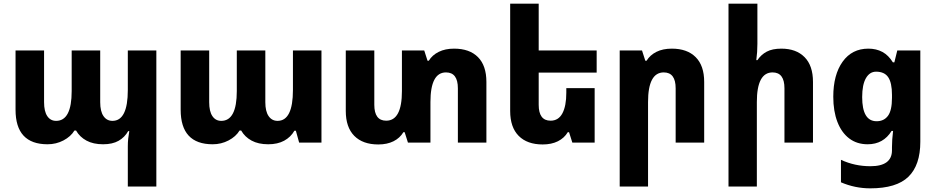

<svg xmlns="http://www.w3.org/2000/svg" viewBox="-20 -780 5121 1050"><path d="M679 240V21Q679 -2 681 -21Q683 -40 687 -63H681Q662 -29 628.5 -10Q595 9 544 9Q490 9 453 -11Q416 -31 396 -66H387Q367 -33 327 -12Q287 9 240 9Q65 9 65 -180V-504H221V-221Q221 -171 238.5 -145Q256 -119 287 -119Q372 -119 372 -282V-504H528V-221Q528 -171 546 -145Q564 -119 595 -119Q679 -119 679 -288V-504H835V240Z M1143 9Q968 9 968 -180V-504H1124V-221Q1124 -171 1141.5 -145Q1159 -119 1190 -119Q1275 -119 1275 -282V-504H1431V-221Q1431 -171 1449 -145Q1467 -119 1498 -119Q1582 -119 1582 -288V-504H1738V0H1616L1598 -65H1590Q1570 -30 1534 -10.5Q1498 9 1447 9Q1393 9 1356 -11Q1319 -31 1299 -66H1290Q1270 -33 1230 -12Q1190 9 1143 9Z M2463 -514Q2548 -514 2594 -467.5Q2640 -421 2640 -332V0H2484V-297Q2484 -384 2419 -384Q2334 -384 2334 -222V0H2211L2193 -57H2186Q2167 -25 2132 -7.5Q2097 10 2049 10Q1964 10 1917.5 -37Q1871 -84 1871 -173V-504H2027V-207Q2027 -120 2092 -120Q2178 -120 2178 -282V-504H2300L2318 -448H2325Q2344 -479 2379.5 -496.5Q2415 -514 2463 -514Z M3232 -298V0H3110L3092 -57H3085Q3066 -25 3031 -7.5Q2996 10 2948 10Q2863 10 2816.5 -37Q2770 -84 2770 -173V-760H2926V-504H3243V-383H2926V-207Q2926 -120 2991 -120Q3034 -120 3055.5 -160Q3077 -200 3077 -273V-298Z M3369 240V-504H3491L3509 -448H3516Q3535 -479 3570 -496.5Q3605 -514 3654 -514Q3738 -514 3784.5 -467.5Q3831 -421 3831 -332V0H3675V-297Q3675 -384 3610 -384Q3524 -384 3524 -222V240Z M4122 -760V-540Q4122 -518 4120.5 -495.5Q4119 -473 4116 -451H4122Q4142 -481 4173 -497.5Q4204 -514 4253 -514Q4334 -514 4380 -467.5Q4426 -421 4426 -332V0H4270V-297Q4270 -384 4205 -384Q4119 -384 4119 -222V240H3964V-760Z M4739 250Q4656 250 4579 217V94Q4654 129 4740 129Q4858 129 4858 42V25Q4858 6 4859.5 -17.5Q4861 -41 4864 -64H4856Q4811 9 4725 9Q4666 9 4624 -23Q4582 -55 4559.5 -113.5Q4537 -172 4537 -251Q4537 -371 4588 -442.5Q4639 -514 4729 -514Q4772 -514 4805.5 -496Q4839 -478 4863 -439H4871L4887 -504H5013V-5Q5013 123 4948 186.5Q4883 250 4739 250ZM4774 -117Q4814 -117 4836 -146.5Q4858 -176 4858 -245V-261Q4858 -327 4837.5 -357.5Q4817 -388 4771 -388Q4736 -388 4715.5 -352.5Q4695 -317 4695 -249Q4695 -117 4774 -117Z"/></svg>

Font: Noto Sans Armenian SemiCondensed ExtraBold
Style: Regular
Weight: 800
Width: 4
Designer: Monotype Design Team
Foundry: Monotype Imaging Inc.
Version: Version 2.008; ttfautohint (v1.8.4.7-5d5b)